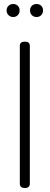

<svg xmlns="http://www.w3.org/2000/svg" viewBox="-20 -939 248 959"><path d="M79 -22V-710Q79 -731 104 -731Q129 -731 129 -710V-22Q129 0 104 0Q79 0 79 -22ZM22.5 -910Q32 -919 46 -919Q60 -919 69 -910Q78 -901 78 -887Q78 -873 69 -863.5Q60 -854 46 -854Q32 -854 22.5 -863.5Q13 -873 13 -887Q13 -901 22.5 -910ZM163 -919Q177 -919 186 -910Q195 -901 195 -887Q195 -873 186 -863.5Q177 -854 163 -854Q148 -854 139 -863.5Q130 -873 130 -887Q130 -901 139 -910Q148 -919 163 -919Z"/></svg>

Font: Dosis
Style: Light
Weight: 300
Designer: Edgar Tolentino, Pablo Impallari, Igino Marini
Foundry: Edgar Tolentino, Pablo Impallari, Igino Marini
Version: Version 1.007